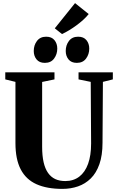

<svg xmlns="http://www.w3.org/2000/svg" viewBox="-20 -1209 756 1237"><path d="M382 8Q282.5 8 215 -22.2Q147.5 -52.5 113.5 -117.8Q79.5 -183 79.5 -287V-681.5L14 -697.5V-743H331V-697.5L251.5 -681V-263.5Q251.5 -205.5 261 -163.8Q270.5 -122 289.5 -95Q308.5 -68 336.2 -55.2Q364 -42.5 400.5 -42.5Q453.5 -42.5 490.8 -71Q528 -99.5 547.5 -153.5Q567 -207.5 567 -284.5L564.5 -681.5L486 -697.5V-743H707V-697.5L643 -681.5L640.5 -289.5Q640.5 -208.5 620.5 -151.5Q600.5 -94.5 565 -59.5Q529.5 -24.5 482.5 -8.2Q435.5 8 382 8ZM268.5 -804Q233.5 -804 215.5 -826.2Q197.5 -848.5 197.5 -880.5Q197.5 -918 218.2 -945.2Q239 -972.5 277 -972.5H278Q313 -972.5 331 -950.2Q349 -928 349 -896Q349 -859.5 328.5 -831.8Q308 -804 269.5 -804ZM474.5 -804Q439.5 -804 421.5 -826.2Q403.5 -848.5 403.5 -880.5Q403.5 -918 424.2 -945.2Q445 -972.5 483 -972.5H484Q519 -972.5 537 -950.2Q555 -928 555 -896Q555 -859.5 534.5 -831.8Q514 -804 475.5 -804ZM379 -990 333 -1026.5 463.5 -1189 551.5 -1118.5Q536.5 -1099.5 516.2 -1081.2Q496 -1063 473 -1046Q450 -1029 426.5 -1014.8Q403 -1000.5 380.5 -990Z"/></svg>

Font: Merriweather 72pt ExtraBold
Style: Regular
Weight: 800
Version: Version 2.100